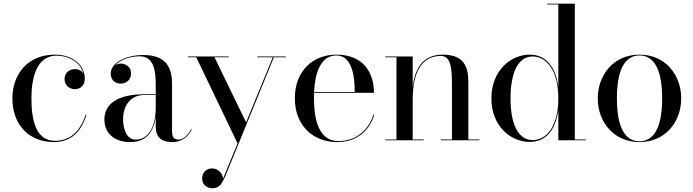

<svg xmlns="http://www.w3.org/2000/svg" viewBox="-20 -770 3807 1054"><path d="M455 -141H450.5C423.5 -58 373 3 282 3C174.5 3 152.5 -115.5 152.5 -230C152.5 -324 172.5 -464.5 291 -464.5C355 -464.5 422.5 -430 437.5 -365.5C428.5 -382 411 -390.5 391.5 -390.5C361 -390.5 334.5 -371.5 334.5 -336.5C334.5 -296.5 366.5 -280.5 391.5 -280.5C422 -280.5 445.5 -301.5 445.5 -337.5C445.5 -410.5 383 -470 281 -470C130 -470 48 -360 48 -230C48 -80 144.5 10 275.5 10C376.5 10 429 -55 455 -141Z M772.5 -252.5C630.5 -252.5 553 -202.5 553 -113.5C553 -37.5 609 10 695.5 10C780.5 10 823.5 -43.5 835 -128.5V-75.5C835 -5 879.5 10 926.5 10C975 10 1014.5 -19 1032 -59L1029.5 -62.5C1014 -27 982.5 -3.5 960 -3.5C931.5 -3.5 924.5 -23.5 924.5 -47.5V-304.5C924.5 -385.5 904 -468 766.5 -468C675.5 -468 588 -428 588 -366C588 -330 612 -311 642.5 -311C670 -311 699.5 -328 699.5 -368C699.5 -402 671 -421 642.5 -421C631.5 -421 621 -417.5 611.5 -411C640 -442.5 695.5 -461 746.5 -461C826.5 -461 835 -376.5 835 -304.5V-252.5ZM724.5 -3.5C672 -3.5 655.5 -68.5 655.5 -118.5C655.5 -173 684.5 -248.5 772.5 -248.5H835V-181C835 -55.5 783.5 -3.5 724.5 -3.5Z M1235.5 -455.5V-460H1012V-455.5H1057.5L1284 17L1204.5 210.5C1202 178 1173.5 154.5 1145 154.5C1113 154.5 1089.5 177 1089.5 210C1089.5 248 1121 263.5 1146 263.5C1184 263.5 1198.5 239 1216.5 198L1483.5 -455.5H1548.5V-460H1392.5V-455.5H1477.5L1331 -98.5L1157.5 -455.5Z M2035 -141H2030C2005 -60 1939 4.5 1837 4.5C1729 4.5 1703.5 -116 1703.5 -230C1703.5 -240 1703.5 -250.5 1704 -260.5H2033C2033 -369.5 1975.5 -470 1827.5 -470C1696.5 -470 1598.5 -380 1598.5 -230C1598.5 -80 1700 10 1830.5 10C1941.5 10 2009 -55 2035 -141ZM1827.5 -465.5C1915.5 -465.5 1928 -341.5 1927 -265H1704C1709 -367.5 1739 -465.5 1827.5 -465.5Z M2095 -4.5V0H2306V-4.5H2245.5V-223C2245.5 -312 2262.5 -463 2400.5 -463C2456 -463 2461 -391.5 2461 -307.5V-4.5H2400.5V0H2612V-4.5H2551V-319C2551 -406 2526 -470 2409.5 -470C2290 -470 2255 -377 2245.5 -291V-460H2095V-455.5H2156.5V-4.5Z M3196 -4.5H3135.5V-750H2984V-745.5H3045V-293C3030.5 -404.5 2975.5 -470 2888.5 -470C2780.5 -470 2677.5 -380 2677.5 -230C2677.5 -80 2780.5 9 2888.5 9C2975.5 9 3030.5 -55.5 3045 -167V0H3196ZM3045 -230C3045 -78.5 2981.5 -1 2904 -1C2821 -1 2782.5 -96 2782.5 -230C2782.5 -364 2821 -460 2904 -460C2981.5 -460 3045 -381 3045 -230Z M3261.5 -230C3261.5 -100 3349.5 10 3490.5 10C3631.5 10 3719.5 -100 3719.5 -230C3719.5 -360 3631.5 -470 3490.5 -470C3349.5 -470 3261.5 -360 3261.5 -230ZM3366.5 -230C3366.5 -324 3382 -465.5 3490.5 -465.5C3599.5 -465.5 3615 -324 3615 -230C3615 -136 3599.5 5.5 3490.5 5.5C3382 5.5 3366.5 -136 3366.5 -230Z"/></svg>

Font: Bodoni* 36pt
Style: Regular
Weight: 400
Version: Version 2.3